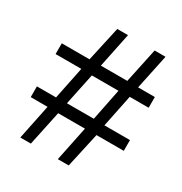

<svg xmlns="http://www.w3.org/2000/svg" viewBox="-163 -811 882 931"><g transform="rotate(30 278.0 -345.5)"><path d="M122.1 -194.8 82 0H141.1L182.1 -193.8H332L292 0H353L396 -194.8H548.8V-254.9H405.8L442.9 -436H548.8V-496.1H455.1L496.1 -690.9H435.1L394 -497.1H246.1L286.1 -690.9H226.1L183.1 -496.1H27.8V-436H171.9L134.8 -254.9H27.8V-194.8ZM231.9 -434.1H380.9L345.2 -256.8H194.8Z"/></g></svg>

Font: MusGlyphs-Text
Style: Regular
Weight: 400
Version: Version 2.1.1